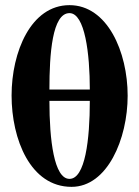

<svg xmlns="http://www.w3.org/2000/svg" viewBox="-20 -712 541 746"><path d="M250 -692C100 -692 25 -510 25 -341C25 -171 98 14 258 14C397 14 476 -172 476 -340C476 -511 397 -692 250 -692ZM172 -364C172 -503 183 -661 250 -661C310 -661 329 -503 329 -364ZM329 -320C329 -170 311 -17 250 -17C190 -17 172 -168 172 -320Z"/></svg>

Font: STIXGeneral
Style: Bold
Weight: 700
Designer: MicroPress Inc., with final additions and corrections provided by Coen Hoffman, Elsevier (retired)
Version: Version 1.1.0